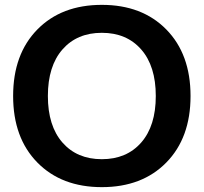

<svg xmlns="http://www.w3.org/2000/svg" viewBox="-20 -760 838 790"><path d="M133.5 -638.5Q233 -740 399 -740Q565 -740 664.5 -638.5Q764 -537 764 -365Q764 -193 664.5 -91.5Q565 10 399 10Q233 10 133.5 -91.5Q34 -193 34 -365Q34 -537 133.5 -638.5ZM237 -173.5Q297 -105 399 -105Q501 -105 561 -173.5Q621 -242 621 -365Q621 -488 561 -556.5Q501 -625 399 -625Q297 -625 237 -556.5Q177 -488 177 -365Q177 -242 237 -173.5Z"/></svg>

Font: Mplus 1p Bold
Style: Bold
Weight: 700
Version: Version 1.061